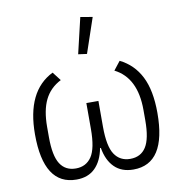

<svg xmlns="http://www.w3.org/2000/svg" viewBox="-86 -850 895 942"><g transform="rotate(-10 362.0 -379.0)"><path d="M377 -585.9 334 -591.8 376 -770 436 -759.8ZM220.2 12.2Q57.1 12.2 57.1 -241.2Q57.1 -457 194.8 -524.9L228 -481.9Q173.3 -454.1 147.7 -402.1Q122.1 -350.1 122.1 -267.1V-215.8Q122.1 -123.5 148.2 -82.8Q174.3 -42 226.1 -42Q277.3 -42 304.7 -82.5Q332 -123 332 -220.2V-349.1H392.1V-220.2Q392.1 -123 419.2 -82.5Q446.3 -42 497.1 -42Q549.8 -42 575.9 -82.8Q602.1 -123.5 602.1 -215.8V-267.1Q602.1 -428.2 495.1 -481.9L528.8 -524.9Q597.2 -491.2 632.1 -422.4Q667 -353.5 667 -241.2Q667 12.2 503.9 12.2Q444.8 12.2 409.7 -22.5Q374.5 -57.1 363.8 -120.1H359.9Q348.1 -57.1 313.2 -22.5Q278.3 12.2 220.2 12.2Z"/></g></svg>

Font: Anuphan Light
Style: Regular
Weight: 300
Designer: Mike Abbink, Paul van der Laan, Pieter van Rosmalen, Mint Tantisuwanna
Foundry: Bold Monday; Cadson Demak
Version: Version 3.002;hotconv 1.0.109;makeotfexe 2.5.65596